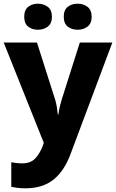

<svg xmlns="http://www.w3.org/2000/svg" viewBox="-20 -779 628 1039"><path d="M0 -549H180L279 -238Q284 -221 287.5 -200.5Q291 -180 293 -159H296Q299 -182 303.5 -201.5Q308 -221 313 -237L412 -549H588L362 54Q328 146 269.5 193Q211 240 118 240Q92 240 73.5 237.5Q55 235 41 232V99Q52 101 67.5 103Q83 105 100 105Q147 105 172 77Q197 49 211 11L217 -6ZM111 -688Q111 -725 132.5 -742Q154 -759 185 -759Q216 -759 238.5 -742Q261 -725 261 -688Q261 -652 238.5 -635Q216 -618 185 -618Q154 -618 132.5 -635Q111 -652 111 -688ZM325 -688Q325 -725 346.5 -742Q368 -759 401 -759Q431 -759 453.5 -742Q476 -725 476 -688Q476 -652 453.5 -635Q431 -618 401 -618Q368 -618 346.5 -635Q325 -652 325 -688Z"/></svg>

Font: Noto Sans Gujarati ExtraBold
Style: Regular
Weight: 800
Designer: Jelle Bosma - Monotype Design Team, Universal Thirst
Foundry: Monotype Imaging Inc.
Version: Version 2.106; ttfautohint (v1.8.4.7-5d5b)